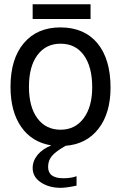

<svg xmlns="http://www.w3.org/2000/svg" viewBox="-20 -669 574 910"><path d="M409.2 -648.9V-579.1H134.8V-648.9ZM267.1 -461.9Q197.3 -461.9 157.2 -407.7Q117.2 -354 117.2 -257.8Q117.2 -162.1 157.2 -108.4Q197.3 -54.2 267.1 -54.2Q335.9 -54.2 376.5 -108.4Q417 -163.1 417 -254.9Q417 -352.5 377.4 -407.2Q337.9 -461.9 267.1 -461.9ZM267.1 221.2Q211.9 221.2 172.9 194.8Q134.8 169.4 134.8 127Q134.8 93.8 158.2 64.9Q181.2 37.1 223.1 20Q131.3 5.4 80.6 -67.4Q29.8 -140.1 29.8 -257.8Q29.8 -389.6 92.8 -464.4Q155.8 -539.1 266.1 -539.1Q378.9 -539.1 441.4 -464.4Q503.9 -389.2 503.9 -253.9Q503.9 -133.3 447.3 -59.6Q390.6 14.2 291 22Q243.2 49.3 225.6 70.8Q208 91.8 208 122.1Q208 175.8 279.8 175.8Q318.4 175.8 342.8 166V210.9Q294.4 221.2 267.1 221.2Z"/></svg>

Font: Miedinger*
Style: Book
Weight: 400
Version: Version 001.000